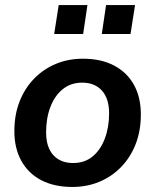

<svg xmlns="http://www.w3.org/2000/svg" viewBox="-20 -732 616 762"><path d="M267 10Q195 10 143.5 -17Q92 -44 64.5 -94Q37 -144 37 -211Q37 -277 58 -330Q79 -383 116.5 -421Q154 -459 203 -479Q252 -499 309 -499Q381 -499 432.5 -472Q484 -445 511.5 -395.5Q539 -346 539 -278Q539 -212 518 -159Q497 -106 459.5 -68Q422 -30 373 -10Q324 10 267 10ZM270 -85Q316 -85 347.5 -111Q379 -137 396 -182Q413 -227 413 -282Q413 -341 384.5 -372.5Q356 -404 306 -404Q261 -404 229 -378Q197 -352 180 -307.5Q163 -263 163 -207Q163 -148 191.5 -116.5Q220 -85 270 -85ZM384 -597 401 -712H516L498 -597ZM195 -597 213 -712H327L310 -597Z"/></svg>

Font: Nunito Sans 12pt ExtraLight 12pt
Style: Bold Italic
Weight: 700
Italic angle: -9°
Version: Version 3.101;gftools[0.9.27]